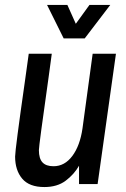

<svg xmlns="http://www.w3.org/2000/svg" viewBox="-20 -743 510 775"><path d="M41 -111Q41 -138 81 -418L96 -526H189L176 -430Q137 -155 137 -137Q137 -103 151.5 -87.5Q166 -72 196 -72Q241 -72 272 -113.5Q303 -155 313 -225L354 -526H448L374 0H299V-74Q279 -39 245 -13.5Q211 12 159 12Q98 12 69.5 -22Q41 -56 41 -111ZM170 -723H252L286 -647L341 -723H425L322 -588H237Z"/></svg>

Font: Archivo Narrow Medium
Style: Italic
Weight: 500
Italic angle: -8°
Designer: Hector Gatti
Foundry: Omnibus-Type
Version: Version 2.001